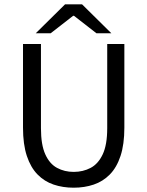

<svg xmlns="http://www.w3.org/2000/svg" viewBox="-20 -861 685 893"><path d="M322.6 12Q272.2 12 229.4 -2.5Q186.6 -16.9 154.7 -49.4Q122.7 -81.9 104.8 -135.8Q87 -189.6 87 -267.5V-656.3H170.5V-265Q170.5 -187.5 190.7 -143.1Q210.8 -98.6 245.5 -80.1Q280.1 -61.5 322.6 -61.5Q366.1 -61.5 401.4 -80.1Q436.7 -98.6 457.7 -143.1Q478.7 -187.5 478.7 -265V-656.3H558.4V-267.5Q558.4 -189.6 540.6 -135.8Q522.8 -81.9 490.7 -49.4Q458.6 -16.9 415.8 -2.5Q373 12 322.6 12ZM146.3 -706.3 282.7 -841H361.5L497.9 -706.3H428.5L324.1 -787.5H320.1L215.7 -706.3Z"/></svg>

Font: Source Sans 3 VF
Style: Regular
Weight: 200
Designer: Paul D. Hunt
Foundry: Adobe
Version: Version 3.046;hotconv 1.0.118;makeotfexe 2.5.65603